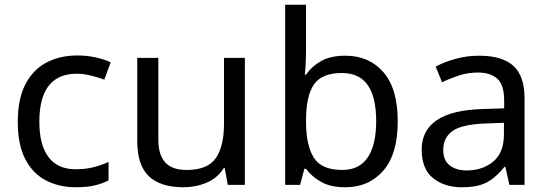

<svg xmlns="http://www.w3.org/2000/svg" viewBox="-20 -780 2314 810"><path d="M300 10Q229 10 173.5 -19Q118 -48 86.5 -109Q55 -170 55 -265Q55 -364 88 -426Q121 -488 177.5 -517Q234 -546 306 -546Q347 -546 385 -537.5Q423 -529 447 -517L420 -444Q396 -453 364 -461Q332 -469 304 -469Q146 -469 146 -266Q146 -169 184.5 -117.5Q223 -66 299 -66Q343 -66 376.5 -75Q410 -84 438 -97V-19Q411 -5 378.5 2.5Q346 10 300 10Z M1013 -536V0H941L928 -71H924Q898 -29 852 -9.5Q806 10 754 10Q657 10 608 -36.5Q559 -83 559 -185V-536H648V-191Q648 -127 677 -95Q706 -63 767 -63Q856 -63 890.5 -113Q925 -163 925 -257V-536Z M1271 -575Q1271 -541 1269.5 -511.5Q1268 -482 1266 -465H1271Q1294 -499 1334 -522Q1374 -545 1437 -545Q1537 -545 1597.5 -475.5Q1658 -406 1658 -268Q1658 -130 1597 -60Q1536 10 1437 10Q1374 10 1334 -13Q1294 -36 1271 -68H1264L1246 0H1183V-760H1271ZM1422 -472Q1337 -472 1304 -423Q1271 -374 1271 -271V-267Q1271 -168 1303.5 -115.5Q1336 -63 1424 -63Q1496 -63 1531.5 -116Q1567 -169 1567 -269Q1567 -370 1531.5 -421Q1496 -472 1422 -472Z M2001 -545Q2099 -545 2146 -502Q2193 -459 2193 -365V0H2129L2112 -76H2108Q2073 -32 2034.5 -11Q1996 10 1928 10Q1855 10 1807 -28.5Q1759 -67 1759 -149Q1759 -229 1822 -272.5Q1885 -316 2016 -320L2107 -323V-355Q2107 -422 2078 -448Q2049 -474 1996 -474Q1954 -474 1916 -461.5Q1878 -449 1845 -433L1818 -499Q1853 -518 1901 -531.5Q1949 -545 2001 -545ZM2027 -259Q1927 -255 1888.5 -227Q1850 -199 1850 -148Q1850 -103 1877.5 -82Q1905 -61 1948 -61Q2016 -61 2061 -98.5Q2106 -136 2106 -214V-262Z"/></svg>

Font: Noto Naskh Arabic
Style: Regular
Weight: 400
Designer: Monotype Design Team, David Williams, Mohamad Dakak and Nizar Qandah
Foundry: Monotype Imaging Inc.
Version: Version 2.013